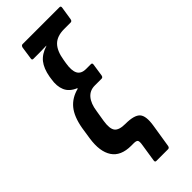

<svg xmlns="http://www.w3.org/2000/svg" viewBox="-264 -717 882 882"><g transform="rotate(-45 177.0 -276.0)"><path d="M162 131Q153 131 155 120L168 36Q172 13 167.5 6.5Q163 0 146 0H130Q63 0 35.5 -41.5Q8 -83 19 -158L28 -217Q39 -280 66.5 -313.5Q94 -347 141 -359L142 -362Q105 -377 92.5 -406.5Q80 -436 87 -476L89 -490Q97 -535 117.5 -561Q138 -587 179 -600L178 -601Q148 -600 135 -600Q122 -600 110 -600H94Q85 -600 87 -610L96 -672Q99 -683 107 -683H347Q356 -683 354 -672L344 -608Q342 -597 333 -597H291Q245 -597 221 -573Q197 -549 189 -498L186 -480Q179 -438 190 -417Q201 -396 233 -396H264Q269 -396 270.5 -393Q272 -390 271 -385L262 -325Q260 -314 251 -314H207Q175 -314 155.5 -291Q136 -268 130 -225L121 -170Q114 -125 127.5 -107.5Q141 -90 182 -90Q239 -90 257.5 -69.5Q276 -49 267 7L249 120Q247 131 238 131Z"/></g></svg>

Font: Sofia Sans Extra Condensed
Style: Bold Italic
Weight: 700
Italic angle: -9°
Designer: Botio Nikoltchev, Ani Petrova
Foundry: lettersoup
Version: Version 4.101